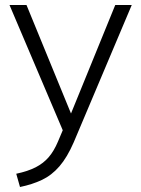

<svg xmlns="http://www.w3.org/2000/svg" viewBox="-20 -521 565 768"><path d="M60 227 45 174Q92 164 123 148Q154 132 175 107.5Q196 83 212 45L231 0L18 -501H86L264 -67L441 -501H507L275 48Q249 108 218 144Q187 180 148 198.5Q109 217 60 227Z"/></svg>

Font: Winston Light
Style: Regular
Weight: 300
Designer: Original fonts by Vernon Adams / Changes by Cristiano Sobral
Foundry: Original fonts by Vernon Adams / Changes by Cristiano Sobral
Version: Version 2.503;July 17, 2020;FontCreator 13.0.0.2655 64-bit